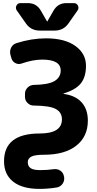

<svg xmlns="http://www.w3.org/2000/svg" viewBox="-20 -987 622 1237"><path d="M234 230Q124 230 65 183.5Q6 137 6 52Q6 -127 236 -127Q379 -127 379 -218Q379 -263 340 -284.5Q301 -306 197 -307Q174 -307 157.5 -323.5Q141 -340 141 -363V-383Q141 -406 157.5 -422.5Q174 -439 197 -440Q290 -441 330.5 -464.5Q371 -488 371 -533Q371 -603 252 -603Q192 -603 120 -578Q99 -570 79 -580.5Q59 -591 53 -613L47 -635Q41 -659 52 -680.5Q63 -702 86 -709Q183 -740 277 -740Q397 -740 465.5 -691Q534 -642 534 -563Q534 -491 500.5 -449.5Q467 -408 390 -385Q389 -385 389 -383Q389 -382 390 -382Q466 -372 506 -327.5Q546 -283 546 -210Q546 -107 471.5 -48.5Q397 10 264 10Q205 10 182 22Q159 34 159 58Q159 84 177.5 96.5Q196 109 238 109Q284 109 327 103Q351 100 369.5 113Q388 126 392 149L393 153Q397 177 383 197Q369 217 345 221Q290 230 234 230ZM456 -967Q474 -967 482 -951Q490 -935 480 -920L421 -836Q389 -790 332 -790H236Q179 -790 147 -836L88 -920Q78 -935 86 -951Q94 -967 112 -967H160Q216 -967 244 -917L283 -849Q283 -848 284 -848Q285 -848 285 -849L324 -917Q352 -967 408 -967Z"/></svg>

Font: Rounded Mplus 1c ExtraBold
Style: Regular
Weight: 800
Version: Version 1.059.20150529